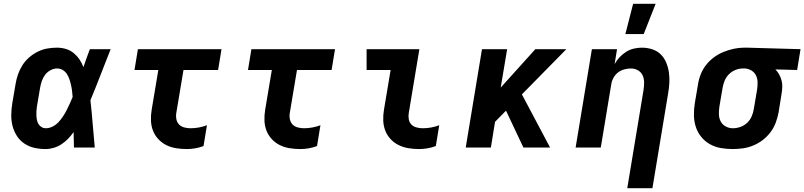

<svg xmlns="http://www.w3.org/2000/svg" viewBox="-20 -780 4252 1015"><path d="M221 8Q190 8 161.5 1.5Q133 -5 109 -21Q85 -37 69.5 -61Q54 -85 46.5 -113.5Q39 -142 39.5 -172.5Q40 -203 45 -234L62 -334Q66 -360 74.5 -385Q83 -410 97.5 -433.5Q112 -457 133 -475.5Q154 -494 179 -506.5Q204 -519 229.5 -523.5Q255 -528 281 -528Q306 -528 329 -521Q352 -514 369.5 -499.5Q387 -485 400 -466Q413 -447 421 -425Q429 -449 437.5 -472.5Q446 -496 455 -520H565Q538 -453 512 -385Q486 -317 458 -250Q465 -188 470 -125Q475 -62 481 0H371Q370 -20 370 -40.5Q370 -61 369 -82Q356 -63 340 -46.5Q324 -30 305 -17.5Q286 -5 264 1.5Q242 8 221 8ZM222 -102Q240 -102 258 -111Q276 -120 289 -134Q302 -148 313 -164.5Q324 -181 332.5 -198Q341 -215 349 -232.5Q357 -250 364 -267Q363 -283 361 -299Q359 -315 355.5 -330.5Q352 -346 347 -361Q342 -376 333.5 -389Q325 -402 311.5 -410Q298 -418 281 -418Q264 -418 246.5 -408.5Q229 -399 218 -384Q207 -369 201 -351.5Q195 -334 192 -316L175 -216Q173 -204 172.5 -192Q172 -180 172.5 -168Q173 -156 175.5 -144.5Q178 -133 184 -123.5Q190 -114 200 -108Q210 -102 222 -102Z M968 8Q939 8 911 3.5Q883 -1 859 -13Q835 -25 816.5 -45Q798 -65 788.5 -90Q779 -115 778 -143.5Q777 -172 782 -201L817 -410H691L709 -520H1151L1133 -410H950L912 -183Q909 -166 912.5 -149.5Q916 -133 926.5 -122Q937 -111 953.5 -106.5Q970 -102 987 -102Q1009 -102 1031 -106Q1053 -110 1074 -118L1056 -8Q1035 0 1012.5 4Q990 8 968 8Z M1568 8Q1539 8 1511 3.5Q1483 -1 1459 -13Q1435 -25 1416.5 -45Q1398 -65 1388.5 -90Q1379 -115 1378 -143.5Q1377 -172 1382 -201L1417 -410H1291L1309 -520H1751L1733 -410H1550L1512 -183Q1509 -166 1512.5 -149.5Q1516 -133 1526.5 -122Q1537 -111 1553.5 -106.5Q1570 -102 1587 -102Q1609 -102 1631 -106Q1653 -110 1674 -118L1656 -8Q1635 0 1612.5 4Q1590 8 1568 8Z M2196 8Q2167 8 2139.5 3.5Q2112 -1 2087.5 -13Q2063 -25 2044.5 -45Q2026 -65 2016.5 -90Q2007 -115 2006 -143.5Q2005 -172 2010 -201L2045 -410H1918V-520H2197L2141 -183Q2138 -166 2141 -149.5Q2144 -133 2154.5 -122Q2165 -111 2181.5 -106.5Q2198 -102 2215 -102Q2237 -102 2259 -106Q2281 -110 2302 -118L2284 -8Q2263 0 2240.5 4Q2218 8 2196 8Z M2747 0 2655 -195 2597 -136 2575 0H2442L2528 -520H2661L2627 -317L2810 -520H2974L2739 -281L2888 0Z M3296 215 3382 -304Q3385 -324 3385 -344Q3385 -364 3377.5 -381Q3370 -398 3353 -408Q3336 -418 3316 -418Q3298 -418 3279.5 -413Q3261 -408 3246 -396Q3231 -384 3222 -366.5Q3213 -349 3211 -332L3156 0H3023L3109 -520H3242L3229 -441Q3240 -461 3255.5 -477.5Q3271 -494 3290 -506Q3309 -518 3330.5 -523Q3352 -528 3373 -528Q3402 -528 3428 -519.5Q3454 -511 3472.5 -493Q3491 -475 3501.5 -450Q3512 -425 3516 -398Q3520 -371 3518.5 -342.5Q3517 -314 3512 -286L3429 215ZM3286 -600 3327 -760H3446L3383 -600Z M3853 8Q3821 8 3790 2.5Q3759 -3 3732.5 -18Q3706 -33 3687 -56.5Q3668 -80 3658.5 -109Q3649 -138 3648.5 -170Q3648 -202 3653 -234L3670 -334Q3674 -361 3684.5 -387.5Q3695 -414 3713 -437Q3731 -460 3755 -477.5Q3779 -495 3805 -505.5Q3831 -516 3858.5 -522Q3886 -528 3913 -528H3931L4212 -520L4194 -410L4079 -413Q4091 -401 4099 -386.5Q4107 -372 4111.5 -355.5Q4116 -339 4115.5 -321.5Q4115 -304 4112 -286L4096 -186Q4091 -159 4081 -132Q4071 -105 4053.5 -81.5Q4036 -58 4012.5 -40Q3989 -22 3962.5 -11Q3936 0 3908 4Q3880 8 3853 8ZM3854 -102Q3874 -102 3894 -109Q3914 -116 3929.5 -130.5Q3945 -145 3953.5 -164.5Q3962 -184 3965 -204L3982 -304Q3985 -323 3985 -342.5Q3985 -362 3977.5 -379Q3970 -396 3954.5 -406Q3939 -416 3920 -418H3907Q3887 -418 3867.5 -410Q3848 -402 3833.5 -387.5Q3819 -373 3811 -354Q3803 -335 3800 -316L3783 -216Q3780 -196 3780.5 -175.5Q3781 -155 3790 -138Q3799 -121 3816.5 -111.5Q3834 -102 3854 -102Z"/></svg>

Font: Iosevka XBd Ex Obl
Style: Regular
Weight: 800
Width: 7
Italic angle: -9°
Monospace: yes
Designer: Belleve Invis
Foundry: Belleve Invis
Version: Version 32.5.0; ttfautohint (v1.8.4)